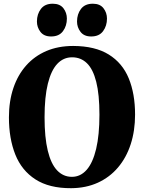

<svg xmlns="http://www.w3.org/2000/svg" viewBox="-20 -1000 774 1032"><path d="M362.5 11.5Q244.5 12 170.5 -35.8Q96.5 -83.5 62.2 -169.5Q28 -255.5 28 -369Q28 -456 51.8 -526.5Q75.5 -597 120.5 -647.8Q165.5 -698.5 229.2 -725.8Q293 -753 373.5 -753Q491 -752.5 564.5 -707Q638 -661.5 672 -578.8Q706 -496 706 -384Q706 -297 682.5 -224.8Q659 -152.5 614.2 -99.8Q569.5 -47 505.8 -18Q442 11 362.5 11.5ZM366.5 -49.5Q412.5 -49.5 445.8 -87.2Q479 -125 496.8 -199.8Q514.5 -274.5 514.5 -383.5Q514.5 -492.5 497.2 -560.5Q480 -628.5 447.2 -660.2Q414.5 -692 367.5 -692Q321 -692 288 -657Q255 -622 237.2 -550.2Q219.5 -478.5 219.5 -369.5Q219.5 -261 236.8 -190Q254 -119 287 -84.2Q320 -49.5 366.5 -49.5ZM254 -804Q216.5 -804 197.5 -828.5Q178.5 -853 178.5 -884.5Q178.5 -924 199.8 -952Q221 -980 263 -980H264Q302 -980 320.8 -955.8Q339.5 -931.5 339.5 -900Q339.5 -861 318.5 -832.5Q297.5 -804 255 -804ZM469.5 -804Q432 -804 413 -828.5Q394 -853 394 -884.5Q394 -924 415.2 -952Q436.5 -980 478.5 -980H479.5Q517.5 -980 536.2 -955.8Q555 -931.5 555 -900Q555 -861 534 -832.5Q513 -804 470.5 -804Z"/></svg>

Font: Merriweather 36pt Black
Style: Regular
Weight: 900
Version: Version 2.100